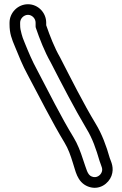

<svg xmlns="http://www.w3.org/2000/svg" viewBox="-20 -766 577 906"><path d="M75 -659C75 -679 93 -696 112 -696C131 -696 148 -679 148 -659V-643C148 -640 148 -637 149 -635C167 -582 191 -521 219 -472C272 -369 330 -256 389 -157C416 -113 433 -64 450 -6C459 21 466 30 460 46C454 62 435 76 413 67C392 59 388 32 372 -13C360 -50 347 -85 327 -118C267 -216 210 -332 154 -438C132 -478 114 -521 97 -563C89 -582 84 -596 82 -605C77 -625 75 -630 75 -652ZM25 -659V-652C25 -608 35 -583 51 -545C68 -503 87 -456 110 -414C166 -309 224 -193 285 -92C302 -64 313 -33 324 3C336 36 342 93 395 114C449 135 493 99 506 64C520 26 504 -3 498 -20C482 -77 461 -134 431 -183C373 -279 316 -393 263 -496C237 -541 216 -595 198 -647V-659C198 -706 160 -746 112 -746C64 -746 25 -706 25 -659Z"/></svg>

Font: Blanket
Style: BdOutline
Weight: 700
Foundry: Cannot Into Space Fonts
Version: Version 0.9